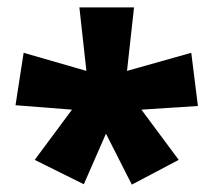

<svg xmlns="http://www.w3.org/2000/svg" viewBox="-20 -780 577 520"><path d="M343 -760H195L214 -588L44 -637L22 -495L175 -483L74 -347L207 -281L267 -418L337 -280L464 -347L363 -483L516 -493L498 -637L324 -588Z"/></svg>

Font: Noto Sans Myanmar UI Black
Style: Regular
Weight: 900
Designer: Monotype Design Team
Foundry: Monotype Imaging Inc.
Version: Version 2.103